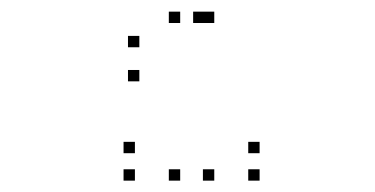

<svg xmlns="http://www.w3.org/2000/svg" viewBox="-20 -858 660 338"><path d="M225.3 -714.8V-734.8H205.3V-714.8ZM340 -817.5V-837.5H320V-817.5ZM297.2 -817.5V-837.5H277.2V-817.5ZM225.3 -774.8V-794.8H205.3V-774.8ZM357.2 -817.5V-837.5H337.2V-817.5ZM297.2 -817.5V-837.5H277.2V-817.5ZM297.2 -540V-560H277.2V-540ZM357.2 -540V-560H337.2V-540ZM437 -540V-560H417V-540ZM437 -588.3V-608.3H417V-588.3ZM217.5 -588.3V-608.3H197.5V-588.3ZM217.5 -540V-560H197.5V-540Z"/></svg>

Font: Monaspace Neon Dots Var
Style: Regular
Weight: 400
Designer: Riley Cran and the Lettermatic Team
Version: Version 1.100 (Monaspace Neon Dots)